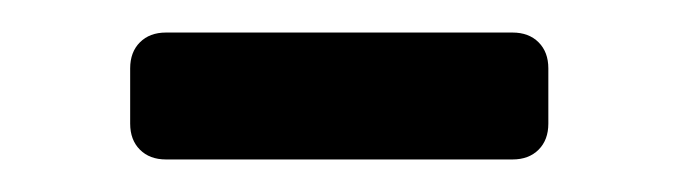

<svg xmlns="http://www.w3.org/2000/svg" viewBox="-20 -591 417 118"><path d="M60 -515V-549Q60 -559 66 -565Q72 -571 82 -571H295Q305 -571 311 -565Q317 -559 317 -549V-515Q317 -505 311 -499Q305 -493 295 -493H82Q72 -493 66 -499Q60 -505 60 -515Z"/></svg>

Font: Contemporary
Style: Regular
Weight: 400
Designer: Victor Tran
Foundry: Victor Tran
Version: Version 1.100